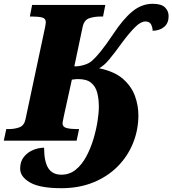

<svg xmlns="http://www.w3.org/2000/svg" viewBox="-45 -740 907 1010"><path d="M278 250Q165 250 113 220Q61 190 61 147Q61 110 80.5 85.5Q100 61 129 49Q158 37 187 37Q187 110 209 144.5Q231 179 278 179Q321 179 353.5 152.5Q386 126 409 83Q432 40 446.5 -8.5Q461 -57 468 -102Q475 -147 475 -178Q475 -219 466.5 -252Q458 -285 434.5 -304.5Q411 -324 366 -324Q360 -324 353 -323.5Q346 -323 333 -321L291 -130Q287 -111 285.5 -102.5Q284 -94 284 -91Q284 -72 305.5 -66.5Q327 -61 358 -61H371L358 0H-25L-12 -61H1Q31 -61 56.5 -70Q82 -79 89 -112L192 -596Q194 -607 195 -613.5Q196 -620 196 -623Q196 -643 176.5 -648Q157 -653 125 -653H112L124 -714H509L497 -653H484Q451 -653 424.5 -644Q398 -635 390 -600L346 -391Q369 -390 397.5 -398.5Q426 -407 442 -423Q458 -437 485 -470Q512 -503 550 -560Q602 -639 651 -679.5Q700 -720 758 -720Q804 -720 823 -701Q842 -682 842 -655Q842 -618 818.5 -598.5Q795 -579 758 -578Q758 -595 750 -611Q742 -627 720 -627Q696 -627 667 -598.5Q638 -570 601 -521Q560 -464 530.5 -428.5Q501 -393 476 -381Q558 -364 602.5 -324.5Q647 -285 665 -235Q683 -185 683 -134Q683 -57 655 12.5Q627 82 574 135.5Q521 189 446 219.5Q371 250 278 250Z"/></svg>

Font: Noto Serif Black
Style: Italic
Weight: 900
Italic angle: -12°
Designer: Monotype Design Team
Foundry: Monotype Imaging Inc.
Version: Version 2.013